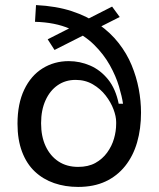

<svg xmlns="http://www.w3.org/2000/svg" viewBox="-20 -723 625 757"><path d="M288 14Q237 14 193.5 -1Q150 -16 117.5 -46.5Q85 -77 67 -124.5Q49 -172 49 -235Q49 -314 75.5 -369.5Q102 -425 148 -453.5Q194 -482 251 -482Q295 -482 335.5 -464.5Q376 -447 406 -410Q436 -373 448 -314H465Q461 -342 449 -382.5Q437 -423 413 -466Q389 -509 350.5 -547Q312 -585 254.5 -610Q197 -635 118 -637L122 -703Q202 -699 263 -679Q324 -659 370 -626.5Q416 -594 448 -553Q480 -512 499 -466Q518 -420 527 -372.5Q536 -325 536 -279Q536 -215 520.5 -161.5Q505 -108 473.5 -68.5Q442 -29 396 -7.5Q350 14 288 14ZM288 -65Q328 -65 356 -80.5Q384 -96 402.5 -121.5Q421 -147 429.5 -176.5Q438 -206 438 -235V-242Q438 -264 427.5 -292Q417 -320 396.5 -346.5Q376 -373 346 -390.5Q316 -408 278 -408Q238 -408 207.5 -387Q177 -366 159.5 -327.5Q142 -289 142 -237Q142 -185 160 -146.5Q178 -108 210.5 -86.5Q243 -65 288 -65ZM168 -568 422 -697 452 -656 195 -526Z"/></svg>

Font: Bricolage Grotesque 24pt
Style: Regular
Weight: 400
Designer: Mathieu Triay
Foundry: Atelier Triay
Version: Version 1.001;gftools[0.9.33.dev8+g029e19f]